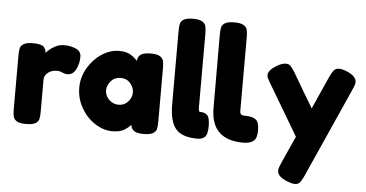

<svg xmlns="http://www.w3.org/2000/svg" viewBox="-61 -894 2376 1248"><g transform="rotate(5 1126.5 -270.0)"><path d="M368 -346Q356 -346 348 -348.5Q340 -351 333 -354Q317 -362 300 -362Q263 -362 239.5 -343Q216 -324 216 -297V-87Q216 -56 211.5 -39Q207 -22 188 -11Q169 0 127 0Q86 0 67.5 -11.5Q49 -23 44.5 -40.5Q40 -58 40 -89V-440Q40 -471 44.5 -488Q49 -505 68 -516Q87 -527 128 -527Q183 -527 198.5 -510Q214 -493 214 -471Q214 -473 231 -489Q248 -505 274 -518.5Q300 -532 332 -532Q370 -532 406 -517.5Q442 -503 442 -465Q442 -422 423 -384Q404 -346 368 -346Z M983 -439V-89Q983 -58 978.5 -41Q974 -24 955 -13Q936 -2 895 -2Q850 -2 831.5 -15.5Q813 -29 810 -55Q797 -37 768.5 -19.5Q740 -2 690 -2Q632 -2 576.5 -38Q521 -74 486.5 -135Q452 -196 452 -266Q452 -334 487 -394Q522 -454 577 -490Q632 -526 690 -526Q738 -526 767 -507.5Q796 -489 809 -471Q812 -499 830.5 -513Q849 -527 896 -527Q937 -527 955.5 -515.5Q974 -504 978.5 -487Q983 -470 983 -439ZM802 -264Q802 -296 778.5 -324Q755 -352 715 -352Q676 -352 651.5 -324Q627 -296 627 -263Q627 -230 653 -203.5Q679 -177 717 -177Q753 -177 777.5 -204Q802 -231 802 -264Z M1312 -89Q1312 -37 1295 -19.5Q1278 -2 1246 -2Q1145 -2 1104 -50.5Q1063 -99 1063 -212V-689Q1063 -720 1067.5 -737Q1072 -754 1091 -765Q1110 -776 1151 -776Q1191 -776 1210 -764.5Q1229 -753 1233.5 -735.5Q1238 -718 1238 -688V-208Q1238 -177 1247 -177Q1280 -177 1296 -160Q1312 -143 1312 -89ZM1634 -89Q1634 -37 1610.5 -19.5Q1587 -2 1545 -2Q1441 -2 1387 -53Q1333 -104 1333 -212L1332 -689Q1332 -720 1336.5 -737Q1341 -754 1360 -765Q1379 -776 1421 -776Q1461 -776 1480 -764.5Q1499 -753 1503.5 -735.5Q1508 -718 1508 -688V-208Q1508 -189 1516 -183Q1524 -177 1547 -177Q1590 -177 1612 -160Q1634 -143 1634 -89Z M2238 -458Q2238 -442 2223 -410L2222 -407L1960 179Q1947 208 1935.5 222Q1924 236 1901 236Q1881 236 1846 221Q1814 207 1800.5 192Q1787 177 1787 159Q1787 148 1792 134Q1797 120 1803 107Q1817 76 1840.5 23.5Q1864 -29 1883 -70L1684 -405Q1673 -424 1668.5 -433.5Q1664 -443 1664 -454Q1664 -486 1718 -518Q1752 -538 1776 -538Q1796 -538 1808 -525.5Q1820 -513 1836 -487Q1924 -336 1969 -263Q1980 -288 2008.5 -352Q2037 -416 2065 -478Q2079 -508 2090.5 -521.5Q2102 -535 2125 -535Q2147 -535 2179 -521Q2238 -495 2238 -458Z"/></g></svg>

Font: Fredoka One
Style: Regular
Weight: 400
Designer: Milena B. Brandão, Ben Nathan
Version: Version 2.000; ttfautohint (v1.5.33-1714) -l 8 -r 50 -G 200 